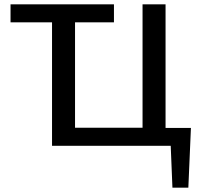

<svg xmlns="http://www.w3.org/2000/svg" viewBox="-20 -678 930 893"><path d="M856 195H782L774 0H222V-574H29V-658H510V-574H329V-84H643V-658H750V-83H868Z"/></svg>

Font: Ysabeau SC Semibold
Style: Regular
Weight: 600
Designer: Christian Thalmann (Catharsis Fonts)
Version: Version 0.003